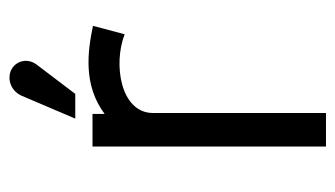

<svg xmlns="http://www.w3.org/2000/svg" viewBox="-174 -546 719 412"><g transform="rotate(-90 186.0 -339.5)"><path d="M150 0V-371C150 -441 255 -457 319 -432L337 -500C284 -511 211 -522 148 -475V-501H78V0ZM191 -538 254 -621C269 -641 262 -668 239 -677C222 -683 198 -677 187 -653L138 -538Z"/></g></svg>

Font: Advent Pro
Style: Medium
Weight: 500
Designer: Andreas Kalpakidis
Foundry: Andreas Kalpakidis
Version: Version 2.002 2008